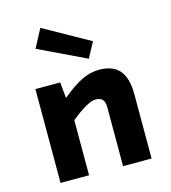

<svg xmlns="http://www.w3.org/2000/svg" viewBox="-113 -852 839 943"><g transform="rotate(-15 307.0 -380.5)"><path d="M412.1 -630.9 370.1 -553.2 129.9 -668 179.2 -761.2ZM204.1 -477.1 211.9 -396Q271.5 -445.3 315.4 -466.6Q359.4 -487.8 403.8 -487.8Q474.6 -487.8 507.8 -448Q541 -408.2 541 -327.1V0H396V-299.8Q396 -326.2 385 -338.6Q374 -351.1 349.1 -351.1Q310.1 -351.1 223.1 -279.8V0H78.1V-477.1Z"/></g></svg>

Font: IntelOne Mono Bold
Style: Regular
Weight: 700
Designer: Fred Shallcrass
Foundry: Frere-Jones Type LLC
Version: Version 1.200;hotconv 1.1.0;makeotfexe 2.6.0;FJTRelease1.2